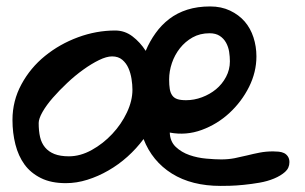

<svg xmlns="http://www.w3.org/2000/svg" viewBox="-20 -578 967 608"><path d="M19.5 -198.2Q19.5 -258.8 47.9 -311Q76.2 -363.3 122.6 -400.9Q168.9 -438.5 227.1 -460Q285.2 -481.4 344.7 -481.4Q375 -481.4 399.4 -462.9Q423.8 -444.3 441.4 -417Q454.1 -447.3 472.7 -473.1Q491.2 -499 516.1 -518.1Q541 -537.1 573.2 -547.4Q605.5 -557.6 645.5 -557.6Q680.7 -557.6 708.5 -544.4Q736.3 -531.2 754.9 -509.8Q773.4 -488.3 782.7 -459.5Q792 -430.7 792 -399.4Q792 -349.6 768.6 -302.7Q745.1 -255.9 706.5 -220.2Q668 -184.6 618.7 -166.5Q569.3 -148.4 517.6 -158.2Q518.6 -129.9 536.6 -112.8Q554.7 -95.7 580.1 -86.9Q605.5 -78.1 633.3 -75.7Q661.1 -73.2 680.7 -73.2Q703.1 -73.2 723.1 -77.1Q743.2 -81.1 762.7 -85.9Q782.2 -90.8 802.2 -94.7Q822.3 -98.6 844.7 -98.6Q853.5 -98.6 862.8 -97.7Q872.1 -96.7 879.4 -93.3Q886.7 -89.8 891.6 -82.5Q896.5 -75.2 896.5 -64.5Q896.5 -45.9 882.8 -33.7Q869.1 -21.5 848.1 -12.7Q827.1 -3.9 801.8 0.5Q776.4 4.9 752 7.3Q727.5 9.8 708 10.3Q688.5 10.7 678.7 10.7Q586.9 10.7 524.4 -28.3Q461.9 -67.4 434.6 -137.7Q412.1 -107.4 383.8 -82Q355.5 -56.6 323.2 -38.1Q291 -19.5 256.8 -8.8Q222.7 2 188.5 2Q141.6 2 109.4 -14.2Q77.1 -30.3 57.6 -57.1Q38.1 -84 28.8 -120.6Q19.5 -157.2 19.5 -198.2ZM102.5 -188.5Q102.5 -163.1 106.9 -144Q111.3 -125 122.6 -111.3Q133.8 -97.7 152.3 -90.3Q170.9 -83 198.2 -83Q234.4 -83 270.5 -103Q306.6 -123 335.4 -153.8Q364.3 -184.6 381.8 -221.7Q399.4 -258.8 399.4 -293.9Q399.4 -309.6 396.5 -328.1Q393.6 -346.7 386.7 -362.3Q379.9 -377.9 367.2 -388.7Q354.5 -399.4 335 -399.4Q317.4 -399.4 293.5 -387.7Q269.5 -376 243.7 -357.4Q217.8 -338.9 192.9 -315.4Q168 -292 147.5 -268.6Q127 -245.1 114.7 -223.6Q102.5 -202.1 102.5 -188.5ZM515.6 -326.2Q515.6 -308.6 517.6 -296.4Q519.5 -284.2 525.4 -275.9Q531.2 -267.6 541.5 -264.2Q551.8 -260.7 569.3 -260.7Q594.7 -260.7 619.6 -270Q644.5 -279.3 664.1 -295.4Q683.6 -311.5 695.8 -334.5Q708 -357.4 708 -383.8Q708 -398.4 705.6 -414.1Q703.1 -429.7 695.8 -442.9Q688.5 -456.1 675.8 -464.4Q663.1 -472.7 643.6 -472.7Q613.3 -472.7 589.8 -459.5Q566.4 -446.3 549.8 -425.3Q533.2 -404.3 524.4 -378.4Q515.6 -352.5 515.6 -326.2Z"/></svg>

Font: Gloria Hallelujah
Style: Regular
Weight: 400
Designer: Kimberly Geswein
Foundry: Kimberly Geswein
Version: Version 1.004 2010